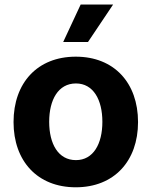

<svg xmlns="http://www.w3.org/2000/svg" viewBox="-20 -797 654 828"><path d="M306.8 10.7C472.3 10.7 575.3 -102.6 575.3 -270.6C575.3 -439.6 472.3 -552.6 306.8 -552.6C141.3 -552.6 38.4 -439.6 38.4 -270.6C38.4 -102.6 141.3 10.7 306.8 10.7ZM192.1 -271.7C192.1 -366.8 231.2 -437.1 307.5 -437.1C382.5 -437.1 421.5 -366.8 421.5 -271.7C421.5 -176.5 382.5 -106.5 307.5 -106.5C231.2 -106.5 192.1 -176.5 192.1 -271.7ZM359.4 -615.8 467.7 -777.3H327.8L252.5 -615.8Z"/></svg>

Font: Inter-Hewn
Style: Bold
Weight: 700
Designer: Rasmus Andersson
Foundry: rsms
Version: Version 3.012;git-f93a4a705